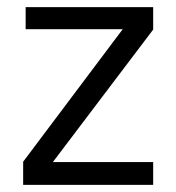

<svg xmlns="http://www.w3.org/2000/svg" viewBox="-20 -519 495 539"><path d="M45 0V-65L341 -459L356 -437H52V-499H410V-436L114 -45V-64H410V0Z"/></svg>

Font: Maven Pro
Style: Regular
Weight: 400
Designer: Joe Prince
Foundry: Joe Prince
Version: Version 2.103